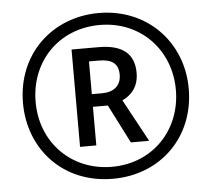

<svg xmlns="http://www.w3.org/2000/svg" viewBox="-52 -780 935 847"><g transform="rotate(-5 415.5 -357.0)"><path d="M415 10C627 10 782 -144 782 -357C782 -565 628 -724 415 -724C209 -724 48 -574 48 -357C48 -154 193 10 415 10ZM415 -43C239 -43 104 -174 104 -357C104 -535 232 -671 415 -671C594 -671 725 -536 725 -357C725 -179 596 -43 415 -43ZM282 -143H354V-314H420L507 -143H588L486 -331C531 -352 559 -389 559 -447C559 -533 505 -574 402 -574H282ZM399 -370H354V-515H398C457 -515 484 -493 484 -445C484 -396 451 -370 399 -370Z"/></g></svg>

Font: Noto Sans Khmer UI Condensed
Style: Regular
Weight: 400
Width: 3
Designer: Danh Hong and the Monotype Design Team
Foundry: Monotype Imaging Inc.
Version: Version 2.002